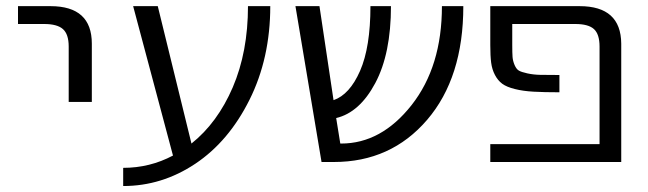

<svg xmlns="http://www.w3.org/2000/svg" viewBox="-20 -540 2160 640"><path d="M40 -460V-519.5H148.4Q286.1 -519.5 286.1 -394.5V-200.2H209V-384.8Q209 -425.8 189.9 -442.9Q170.9 -460 127 -460Z M618.2 -61.5Q705.1 -130.9 755.9 -249Q806.6 -367.2 806.6 -519.5H880.9Q880.9 -345.7 811.5 -207Q742.2 -68.4 630.9 5.9Q519.5 80.1 390.6 80.1V19.5Q479.5 19.5 556.6 -21.5L423.8 -519.5H505.9Z M1524.4 -519.5Q1524.4 -281.2 1403.8 -140.6Q1283.2 0 1092.8 0H1051.8L964.8 -519.5H1044.9L1091.8 -206.1Q1145.5 -224.6 1180.2 -303.7Q1214.8 -382.8 1214.8 -519.5H1283.2Q1283.2 -361.3 1231 -263.2Q1178.7 -165 1100.6 -146.5L1114.3 -61.5H1117.2Q1251 -61.5 1352.1 -189.9Q1453.1 -318.4 1453.1 -519.5Z M1912.1 -519.5Q2049.8 -519.5 2050.8 -394.5V0H1614.3V-59.6H1978.5V-384.8Q1978.5 -425.8 1960 -442.9Q1941.4 -460 1897.5 -460H1687.5V-389.6Q1687.5 -363.3 1688.5 -350.1Q1689.5 -336.9 1695.3 -323.2Q1701.2 -309.6 1709.5 -304.7Q1717.8 -299.8 1737.8 -295.4Q1757.8 -291 1780.8 -290.5Q1803.7 -290 1844.7 -290V-232.4Q1793 -232.4 1758.3 -234.4Q1723.6 -236.3 1696.3 -243.2Q1668.9 -250 1654.3 -260.7Q1639.6 -271.5 1629.9 -290Q1620.1 -308.6 1617.2 -331.1Q1614.3 -353.5 1614.3 -389.6V-519.5Z"/></svg>

Font: Gen Shin Gothic Normal
Style: Regular
Weight: 300
Designer: [Source Han Sans]
Ryoko NISHIZUKA  (kana & ideographs); Paul D. Hunt (Latin, Greek & Cyrillic); Wenlong ZHANG  (bopomofo
Version: Version 1.002.20150607